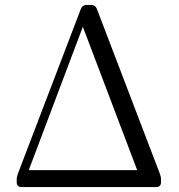

<svg xmlns="http://www.w3.org/2000/svg" viewBox="-20 -757 728 781"><path d="M48 -26V-16C48 -3 55 4 68 4H615C628 4 635 -3 635 -16V-26C635 -35 633 -43 630 -51L374 -721C370 -731 362 -737 351 -737H332C321 -737 313 -731 309 -721L53 -51C50 -43 48 -35 48 -26ZM97 -65 317 -648 538 -65Z"/></svg>

Font: 寒蝉锦书宋
Style: Regular
Weight: 400
Designer: 寒蝉锦书宋{Warren} 思源宋体{Ryoko NISHIZUKA 西塚涼子 (kana & ideographs); Frank Grießhammer (Latin, Greek & Cyrillic); Wenlong ZHANG 
Foundry: Adobe & ChillType
Version: Version 2.000;Glyphs 3.1.1 (3135)